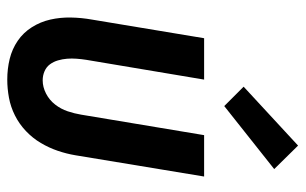

<svg xmlns="http://www.w3.org/2000/svg" viewBox="-172 -640 820 515"><g transform="rotate(90 237.5 -382.0)"><path d="M193 8Q164 8 137.5 1.5Q111 -5 89 -20Q67 -35 52.5 -58Q38 -81 32 -107.5Q26 -134 26.5 -162.5Q27 -191 32 -219L82 -520H193L140 -204Q138 -191 137 -178Q136 -165 137 -152.5Q138 -140 141.5 -128Q145 -116 152 -106.5Q159 -97 170.5 -92Q182 -87 195 -87Q213 -87 230.5 -96Q248 -105 260 -120.5Q272 -136 278 -154Q284 -172 287 -190L342 -520H453L396 -175Q392 -151 384 -127.5Q376 -104 363 -82Q350 -60 331 -42Q312 -24 289 -12.5Q266 -1 241.5 3.5Q217 8 193 8ZM264 -574 212 -626 370 -772 433 -708Z"/></g></svg>

Font: Iosevka QP
Style: Bold Italic
Weight: 700
Italic angle: -9°
Designer: Belleve Invis
Foundry: Belleve Invis
Version: Version 20.0.0; ttfautohint (v1.8.4)